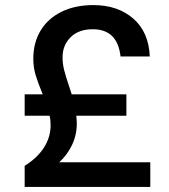

<svg xmlns="http://www.w3.org/2000/svg" viewBox="-20 -735 664 755"><path d="M571 -97V0H77V-83Q127 -114 153 -155Q179 -196 179 -242Q179 -264 175 -280H77V-364H148Q129 -410 120 -440Q111 -470 111 -504Q111 -567 139.5 -614.5Q168 -662 221.5 -688.5Q275 -715 347 -715Q443 -715 504 -662Q565 -609 569 -513H454Q442 -620 345 -620Q289 -620 257.5 -588.5Q226 -557 226 -510Q226 -485 232 -460.5Q238 -436 251 -398L262 -364H477V-280H280Q282 -260 282 -250Q282 -204 263 -164.5Q244 -125 213 -97Z"/></svg>

Font: CBA Beacon Sans Bold
Style: Regular
Weight: 700
Designer: Wei Huang
Foundry: Wei Huang
Version: Version 1.002